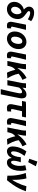

<svg xmlns="http://www.w3.org/2000/svg" viewBox="2029 -2870 1016 5115"><g transform="rotate(90 2537.5 -312.0)"><path d="M221.9 12Q167 12 123.4 -10.8Q79.8 -33.6 54 -76.9Q28.2 -120.1 28.2 -180.9Q28.2 -235.9 48.5 -282.3Q68.9 -328.6 103.2 -363.8Q137.6 -398.9 179.7 -419.7Q221.7 -440.4 264.4 -443.4L319 -375.3Q285.7 -374.3 256.6 -359.6Q227.6 -344.9 205.8 -319.5Q184 -294.2 172 -263.1Q160 -232.1 160 -198.5Q160 -151 182.5 -124.5Q204.9 -98 238.7 -98Q260.8 -98 281.8 -110.6Q302.9 -123.1 320.4 -145.3Q337.9 -167.6 348.3 -197.2Q358.7 -226.8 358.7 -261Q358.7 -294.9 350 -319Q341.4 -343.1 322.7 -364.2Q304.1 -385.2 272.4 -407.4Q241.3 -430.7 214.8 -457.9Q188.4 -485.1 172.5 -515.3Q156.7 -545.6 156.7 -577Q156.7 -635 197 -673.8Q237.2 -712.6 316.6 -712.6Q376.5 -712.6 434.3 -692.8Q492.1 -672.9 544.1 -634.2L493.5 -544.7Q445.4 -577.1 400 -592.3Q354.7 -607.5 324.5 -607.5Q299.6 -607.5 287.4 -597.7Q275.3 -588 275.3 -570.8Q275.3 -551.4 300.2 -532.2Q325 -513 368.3 -479.8Q408.8 -450.2 434.8 -419.4Q460.8 -388.6 474 -354.5Q487.2 -320.4 487.2 -280.4Q487.2 -217.4 467 -163.6Q446.8 -109.8 410.4 -70.8Q374.1 -31.9 325.7 -9.9Q277.4 12 221.9 12Z M660.1 12Q607.2 12 583.5 -13.9Q559.8 -39.8 559.8 -85Q559.8 -98.2 561.7 -112.6Q563.6 -127 567.1 -145.6L636.6 -496.1H775Q750 -393.6 730.8 -313.3Q711.5 -233 700.8 -183.4Q690 -133.8 690 -121.9Q690 -108.3 697.3 -103.2Q704.6 -98 714.1 -98Q718.7 -98 724.7 -98.5Q730.6 -99 736.8 -100.4L732.6 1.1Q720.6 4.9 702.2 8.4Q683.7 12 660.1 12Z M1010.1 12Q952.4 12 909.3 -13.3Q866.1 -38.6 842.2 -84.7Q818.2 -130.8 818.2 -192.5Q818.2 -264.4 841.9 -322.2Q865.6 -380.1 905.6 -421.7Q945.5 -463.4 994.9 -485.8Q1044.2 -508.1 1095.5 -508.1Q1153.2 -508.1 1196.4 -482.8Q1239.6 -457.5 1263.5 -411.4Q1287.4 -365.3 1287.4 -303.6Q1287.4 -231.7 1263.7 -173.9Q1240 -116.1 1200.1 -74.4Q1160.1 -32.7 1110.8 -10.4Q1061.4 12 1010.1 12ZM1025.3 -98Q1050.5 -98 1072.9 -113.5Q1095.3 -129 1112.3 -156.5Q1129.3 -184 1139.2 -221Q1149 -258 1149 -300.9Q1149 -346.9 1132 -372.5Q1115 -398.1 1080.4 -398.1Q1055.2 -398.1 1032.8 -383Q1010.3 -367.9 993.3 -340.4Q976.3 -313 966.5 -276Q956.6 -239 956.6 -195.2Q956.6 -150.3 974.1 -124.2Q991.5 -98 1025.3 -98Z M1455.1 12Q1402.2 12 1378.5 -13.9Q1354.8 -39.8 1354.8 -85Q1354.8 -98.2 1356.7 -112.6Q1358.6 -127 1362.1 -145.6L1431.6 -496.1H1570Q1545 -393.6 1525.8 -313.3Q1506.5 -233 1495.8 -183.4Q1485 -133.8 1485 -121.9Q1485 -108.3 1492.3 -103.2Q1499.6 -98 1509.1 -98Q1513.7 -98 1519.7 -98.5Q1525.6 -99 1531.8 -100.4L1527.6 1.1Q1515.6 4.9 1497.2 8.4Q1478.7 12 1455.1 12Z M1604 0 1672.7 -345.2Q1678.7 -375 1683.7 -416.7Q1688.7 -458.4 1688.7 -496.1H1823.9Q1823.9 -472.7 1819.9 -439.2Q1815.9 -405.6 1809.9 -374L1789.6 -270.8H1793.6Q1833.2 -327.6 1876.4 -373.6Q1919.7 -419.6 1965.3 -454.2Q2011 -488.8 2057.4 -511.3L2106.6 -399.6Q2068.6 -386 2025 -359.5Q1981.5 -333 1929 -290.2Q1876.5 -247.4 1811 -185.2Q1784.3 -159.7 1766.9 -124.6Q1749.5 -89.5 1737.4 -30.4L1731.4 0ZM1916.3 10.1Q1907 -6.9 1896.5 -31.2Q1885.9 -55.5 1874.9 -85.7Q1863.9 -116 1854.1 -151.3Q1844.3 -186.5 1836.6 -226.3L1942.7 -306.2Q1950.2 -259.4 1963.8 -215.1Q1977.3 -170.8 1995.4 -131.6Q2013.5 -92.4 2032.3 -58.8Q2051 -25.3 2067 0Z M2354.9 176.7Q2371.1 109.5 2387.2 41.5Q2403.3 -26.6 2417.7 -89.7Q2432.1 -152.9 2442.9 -205Q2453.7 -257.2 2460.2 -291.7Q2466.6 -326.1 2466.6 -337.2Q2466.6 -365.3 2456.1 -378.4Q2445.7 -391.5 2425.9 -391.5Q2408.2 -391.5 2390.8 -383.3Q2373.3 -375.1 2354 -357.9Q2334.6 -340.6 2312.2 -312.8L2251.1 0H2114.3L2183 -348.1Q2189 -377.9 2193.7 -410.6Q2198.4 -443.4 2199.4 -496.1H2324.6Q2323.6 -472.7 2320.5 -448.8Q2317.4 -424.9 2314.9 -405.2H2317.7Q2345.5 -435.5 2372.6 -458.5Q2399.8 -481.5 2429.8 -494.8Q2459.8 -508.1 2495.4 -508.1Q2549.9 -508.1 2574.8 -476.2Q2599.7 -444.4 2599.7 -388.6Q2599.7 -370.9 2597.3 -351Q2594.9 -331 2589.9 -308L2493.3 176.7Z M2855.1 12Q2802 12 2778.2 -13.9Q2754.5 -39.8 2754.5 -85Q2754.5 -98.2 2756.4 -112.6Q2758.3 -127 2761.8 -145.6L2810.1 -389.4H2668.5L2688.9 -490.5L2759.5 -496.1H3108L3087.2 -389.4H2941.9Q2924.5 -316.6 2911.8 -259.5Q2899 -202.4 2891.8 -166.8Q2884.6 -131.1 2884.6 -121.9Q2884.6 -108.3 2892 -103.2Q2899.4 -98 2909.1 -98Q2922.5 -98 2931.8 -99.4Q2941.1 -100.7 2951.3 -102L2947.1 -0.6Q2931.4 3.2 2908.1 7.6Q2884.7 12 2855.1 12Z M3225.1 12Q3172.2 12 3148.5 -13.9Q3124.8 -39.8 3124.8 -85Q3124.8 -98.2 3126.7 -112.6Q3128.6 -127 3132.1 -145.6L3201.6 -496.1H3340Q3315 -393.6 3295.8 -313.3Q3276.5 -233 3265.8 -183.4Q3255 -133.8 3255 -121.9Q3255 -108.3 3262.3 -103.2Q3269.6 -98 3279.1 -98Q3283.7 -98 3289.7 -98.5Q3295.6 -99 3301.8 -100.4L3297.6 1.1Q3285.6 4.9 3267.2 8.4Q3248.7 12 3225.1 12Z M3374 0 3442.7 -345.2Q3448.7 -375 3453.7 -416.7Q3458.7 -458.4 3458.7 -496.1H3593.9Q3593.9 -472.7 3589.9 -439.2Q3585.9 -405.6 3579.9 -374L3559.6 -270.8H3563.6Q3603.2 -327.6 3646.4 -373.6Q3689.7 -419.6 3735.3 -454.2Q3781 -488.8 3827.4 -511.3L3876.6 -399.6Q3838.6 -386 3795 -359.5Q3751.5 -333 3699 -290.2Q3646.5 -247.4 3581 -185.2Q3554.3 -159.7 3536.9 -124.6Q3519.5 -89.5 3507.4 -30.4L3501.4 0ZM3686.3 10.1Q3677 -6.9 3666.5 -31.2Q3655.9 -55.5 3644.9 -85.7Q3633.9 -116 3624.1 -151.3Q3614.3 -186.5 3606.6 -226.3L3712.7 -306.2Q3720.2 -259.4 3733.8 -215.1Q3747.3 -170.8 3765.4 -131.6Q3783.5 -92.4 3802.3 -58.8Q3821 -25.3 3837 0Z M4009.2 12Q3954.5 12 3917.8 -28.9Q3881.2 -69.7 3881.2 -145.5Q3881.2 -208.9 3898.4 -273.4Q3915.7 -338 3945.6 -397.7Q3975.6 -457.3 4013.3 -506.5L4132.5 -457.9Q4071.2 -373.2 4041.2 -301Q4011.3 -228.8 4011.3 -159.8Q4011.3 -128.9 4022.5 -113.5Q4033.7 -98 4052.4 -98Q4074 -98 4098.5 -127.1Q4123 -156.2 4142.1 -213.9Q4161.2 -271.6 4167.8 -357.9H4302.6Q4292.2 -332.1 4282.8 -298Q4273.5 -264 4267.6 -230.1Q4261.7 -196.2 4261.7 -170.7Q4261.7 -133 4271.4 -115.5Q4281 -98 4302 -98Q4325.4 -98 4347.9 -129.1Q4370.4 -160.2 4384.9 -212.4Q4399.4 -264.6 4399.4 -327.3Q4399.4 -364.7 4395.4 -404.3Q4391.4 -443.9 4382 -477.1L4511.8 -506.1Q4522.8 -469.5 4527 -428.7Q4531.2 -387.8 4531.2 -350.7Q4531.2 -246.4 4503.2 -164.3Q4475.2 -82.2 4425.1 -35.1Q4375 12 4308.3 12Q4258 12 4226.4 -18.6Q4194.8 -49.2 4190.3 -113.5H4186.3Q4151.7 -47.6 4106.2 -17.8Q4060.7 12 4009.2 12ZM4299.2 -555.1 4208.4 -583.2 4282.8 -799.8 4408.4 -758.1Z M4658.8 0Q4663.5 -94.2 4654.6 -183.9Q4645.7 -273.5 4628 -351.6Q4610.2 -429.7 4587.5 -489.9L4732.2 -508.1Q4742.3 -473 4750.1 -425.9Q4757.9 -378.9 4763.2 -327.2Q4768.5 -275.5 4770.1 -224.6Q4771.7 -173.8 4768.6 -130.2H4772.6Q4811.6 -187.9 4843.4 -251.4Q4875.2 -314.9 4900 -379.8Q4924.8 -444.6 4941.5 -507.1L5075 -492.8Q5044.2 -400.9 5003.5 -319.9Q4962.8 -238.8 4907.9 -158.4Q4852.9 -78.1 4780.3 10.6Z"/></g></svg>

Font: Source Sans Variable
Style: Italic
Weight: 200
Italic angle: -11°
Designer: Paul D. Hunt
Foundry: Adobe Systems Incorporated
Version: Version 3.006;hotconv 1.0.111;makeotfexe 2.5.65597